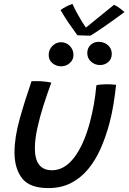

<svg xmlns="http://www.w3.org/2000/svg" viewBox="-20 -935 656 980"><path d="M562 -910.5Q576.5 -904.5 593.8 -891.2Q611 -878 615.5 -873.5Q551.5 -826 505.2 -794.5Q459 -763 441.5 -753Q427 -753 407 -753.8Q387 -754.5 375 -755Q353.5 -784 332.2 -815.2Q311 -846.5 289 -883.5Q299 -891.5 316.5 -900.8Q334 -910 350 -915Q359.5 -893 373.2 -868Q387 -843 399.5 -822.8Q412 -802.5 418.5 -794Q432.5 -805.5 457.8 -826Q483 -846.5 511 -869.2Q539 -892 562 -910.5ZM490.5 -603Q464.5 -603 445 -620.2Q425.5 -637.5 425.5 -664Q425.5 -690 442.5 -705.8Q459.5 -721.5 483.5 -721.5Q511 -721.5 530.8 -704.5Q550.5 -687.5 550.5 -660.5Q550.5 -633.5 532.5 -618.2Q514.5 -603 490.5 -603ZM292 -596.5Q267.5 -596.5 248 -612.2Q228.5 -628 228.5 -654Q228.5 -681.5 247.5 -700.5Q266.5 -719.5 291.5 -719.5Q318 -719.5 336.5 -700.5Q355 -681.5 355 -654.5Q355 -629.5 336 -613Q317 -596.5 292 -596.5ZM472 -500Q479.5 -502 494.5 -503.5Q509.5 -505 523.5 -505Q535.5 -505 550 -504.2Q564.5 -503.5 572.5 -502Q567.5 -453.5 559.2 -402.8Q551 -352 538 -303.5Q520 -236.5 493.8 -177Q467.5 -117.5 430.2 -72.2Q393 -27 342.8 -1Q292.5 25 227 25Q131 25 92.5 -25.2Q54 -75.5 54 -157Q54 -234 80.8 -329Q107.5 -424 141 -520.5Q150.5 -521 163.8 -521Q177 -521 188.5 -520.5Q203.5 -519.5 218.2 -517.5Q233 -515.5 242 -513Q221 -457 201.8 -396.5Q182.5 -336 170.2 -279.5Q158 -223 158 -178Q158 -66 245.5 -66Q308 -66 357.5 -129.5Q407 -193 438.5 -309.5Q450.5 -354 459 -401.8Q467.5 -449.5 472 -500Z"/></svg>

Font: Grandstander
Style: Italic
Weight: 400
Italic angle: -15°
Designer: Tyler Finck
Foundry: Etcetera Type Co
Version: Version 1.200; ttfautohint (v1.8.3)